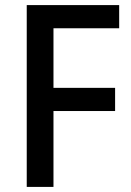

<svg xmlns="http://www.w3.org/2000/svg" viewBox="-20 -734 514 754"><path d="M190 0V-298H432V-389H190V-623H448V-714H85V0Z"/></svg>

Font: Noto Sans Khmer SemiCondensed Medium
Style: Regular
Weight: 500
Width: 4
Designer: Danh Hong and the Monotype Design Team
Foundry: Monotype Imaging Inc.
Version: Version 2.004